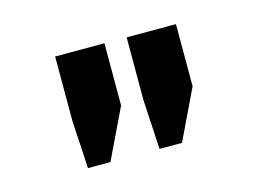

<svg xmlns="http://www.w3.org/2000/svg" viewBox="-48 -764 540 395"><g transform="rotate(-15 222.0 -566.5)"><path d="M196.8 -685.5V-553.2L145.5 -446.3H97.7L91.8 -547.9V-685.5ZM349.1 -685.5V-553.2L297.9 -446.3H250L244.1 -552.2V-685.5Z"/></g></svg>

Font: Yantramanav Medium
Style: Regular
Weight: 500
Version: Version 1.001;PS 1.0;hotconv 1.0.72;makeotf.lib2.5.5900; ttf